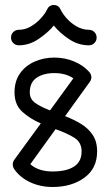

<svg xmlns="http://www.w3.org/2000/svg" viewBox="-20 -742 439 767"><path d="M37 -66Q31 -75 31 -85Q31 -85 31 -85Q31 -96 38 -105L143 -249Q99 -268 68.5 -296Q38 -324 38 -373Q38 -418 60 -449Q82 -480 118.5 -496Q155 -512 197 -512Q239 -512 276 -496.5Q313 -481 336 -455Q345 -445 345 -433Q345 -423 338 -414L240 -278Q274 -265 303 -247.5Q332 -230 350 -203.5Q368 -177 368 -137Q368 -69 317 -32Q266 5 190 5Q141 5 100.5 -14Q60 -33 37 -66ZM99 -373Q99 -346 121 -330.5Q143 -315 180 -301L273 -429Q243 -450 197 -450Q154 -450 126.5 -431.5Q99 -413 99 -373ZM306 -137Q306 -173 278 -191Q250 -209 202 -226L101 -86Q134 -57 190 -57Q245 -57 275.5 -76.5Q306 -96 306 -137ZM168 -704Q176 -722 195 -722Q214 -722 222 -704Q230 -687 247 -668Q264 -649 287 -636Q310 -623 335 -623Q348 -623 357 -614Q366 -605 366 -592Q366 -579 357 -570Q348 -561 335 -561Q292 -561 254.5 -586.5Q217 -612 195 -640Q172 -612 134.5 -586.5Q97 -561 55 -561Q42 -561 33 -570Q24 -579 24 -592Q24 -605 33 -614Q42 -623 55 -623Q80 -623 102.5 -636Q125 -649 142.5 -668Q160 -687 168 -704Z"/></svg>

Font: Libertine Sup Medium
Style: Regular
Weight: 500
Designer: Bastien Sozeau
Foundry: NBR — Bastien Sozeau
Version: Version 2.003; ttfautohint (v1.8.4.7-5d5b);gftools[0.9.33]